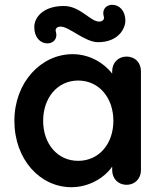

<svg xmlns="http://www.w3.org/2000/svg" viewBox="-20 -771 677 801"><path d="M448 -61C448 -26 473 0 508 0C543 0 568 -26 568 -61V-474C568 -510 543 -535 508 -535C473 -535 448 -509 448 -474V-464C413 -509 353 -545 283 -545C150 -545 40 -426 40 -267C40 -107 146 10 278 10C350 10 415 -28 448 -76ZM160 -267C160 -362 219 -435 306 -435C394 -435 453 -362 453 -267C453 -172 394 -100 306 -100C219 -100 160 -172 160 -267ZM213 -639C209 -652 219 -660 233 -660C269 -660 334 -595 389 -595C473 -595 503 -651 503 -685C503 -726 478 -751 448 -751C424 -751 404 -732 413 -702C417 -689 407 -681 393 -681C357 -681 315 -746 246 -746C162 -746 123 -700 123 -658C123 -615 148 -590 178 -590C202 -590 222 -609 213 -639Z"/></svg>

Font: Hotpoint
Style: Bold
Weight: 700
Designer: Andrew Paglinawan, Luciano Perondi, Riccardo Olocco
Foundry: CAST Cooperativa Anonima Servizi Tipografici
Version: Version 1.000;PS 2.1;hotconv 16.6.51;makeotf.lib2.5.65220